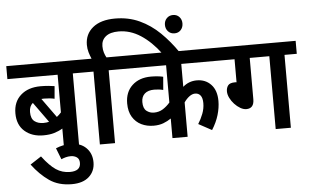

<svg xmlns="http://www.w3.org/2000/svg" viewBox="-68 -1007 2234 1386"><g transform="rotate(-5 1048.5 -314.0)"><path d="M562 -528H474V0H364V-138Q336 -121 302.5 -111Q269 -101 223 -101Q141 -101 88.5 -147Q36 -193 36 -277Q36 -360 90 -408Q144 -456 234 -456Q263 -456 291 -453.5Q319 -451 335 -448L327 -357Q311 -361 291.5 -363Q272 -365 251 -365Q241 -365 232 -364L332 -225Q348 -237 364 -255V-528H0V-622H562ZM142 -277Q142 -229 167.5 -209.5Q193 -190 232 -190Q254 -190 273 -195L168 -341Q142 -319 142 -277Z M306 0Q358 -22 412 -22Q485 -22 526 19Q567 60 567 124Q567 188 523 228Q479 268 398 268Q302 268 235.5 222Q169 176 113 101L193 49Q246 119 291 149Q336 179 392 179Q469 179 469 120Q469 91 450.5 78.5Q432 66 407 66Q388 66 371 70.5Q354 75 338 82Z M624 -528H549V-622H618Q608 -645 600.5 -670.5Q593 -696 593 -724Q593 -802 650.5 -849Q708 -896 812 -896Q909 -896 989 -859Q1069 -822 1134.5 -758Q1200 -694 1254 -615H1130Q1064 -703 988.5 -752Q913 -801 829 -801Q768 -801 736 -775Q704 -749 704 -705Q704 -679 710.5 -658.5Q717 -638 726 -622H823V-528H734V0H624ZM1167 -819Q1167 -847 1185 -866Q1203 -885 1231 -885Q1259 -885 1276.5 -866Q1294 -847 1294 -819Q1294 -790 1276.5 -771Q1259 -752 1231 -752Q1203 -752 1185 -771Q1167 -790 1167 -819Z M1553 -528H1260V-362Q1303 -400 1361 -400Q1424 -400 1464 -357.5Q1504 -315 1504 -238Q1504 -190 1488.5 -137.5Q1473 -85 1440 -33L1344 -85Q1365 -118 1379.5 -155.5Q1394 -193 1394 -232Q1394 -270 1379.5 -288Q1365 -306 1341 -306Q1320 -306 1299 -290.5Q1278 -275 1260 -249V0H1150V-142Q1124 -124 1093.5 -112.5Q1063 -101 1023 -101Q974 -101 934 -120.5Q894 -140 870 -179.5Q846 -219 846 -278Q846 -360 897.5 -408Q949 -456 1034 -456Q1058 -456 1082.5 -453.5Q1107 -451 1122 -447L1114 -352Q1084 -360 1049 -360Q1004 -360 980 -338.5Q956 -317 956 -278Q956 -232 979.5 -213.5Q1003 -195 1033 -195Q1070 -195 1098.5 -213Q1127 -231 1150 -258V-528H809V-622H1553Z M1756 -528V-229Q1756 -162 1700 -162Q1679 -162 1656.5 -175Q1634 -188 1614.5 -209Q1595 -230 1583 -254.5Q1571 -279 1571 -302Q1571 -327 1584 -344.5Q1597 -362 1636 -362L1646 -361V-528H1539V-622H2097V-528H2008V0H1898V-528Z"/></g></svg>

Font: Noto Sans Devanagari SemiCondensed SemiBold
Style: Regular
Weight: 600
Width: 4
Designer: Jelle Bosma - Monotype Design Team
Foundry: Monotype Imaging Inc.
Version: Version 2.004; ttfautohint (v1.8.4.7-5d5b)